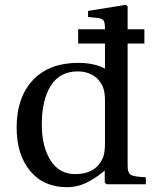

<svg xmlns="http://www.w3.org/2000/svg" viewBox="-20 -762 638 794"><path d="M48.8 -234.9Q48.8 -360.8 118.2 -433.1Q185.5 -502 303.2 -502Q370.1 -502 414.1 -478V-582H303.2V-641.1H414.1V-642.1Q414.1 -669.9 408 -677.7Q401.9 -685.5 381.8 -688L344.2 -691.9V-716.8L501 -742.2L507.8 -735.8V-641.1H577.1V-582H507.8V-86.9Q507.8 -72.8 508.3 -65.2Q508.8 -57.6 512 -50.5Q515.1 -43.5 518.6 -40.5Q522 -37.6 532.2 -34.9Q542.5 -32.2 552.7 -31.2Q563 -30.3 583 -28.8V0H420.9L413.1 -6.8V-56.2Q370.6 -21.5 333.7 -4.6Q296.9 12.2 257.8 12.2Q160.2 12.2 104.5 -55.2Q48.8 -122.6 48.8 -234.9ZM152.8 -247.1Q152.8 -156.7 188.7 -99.4Q224.6 -42 291 -42Q379.4 -42 407.2 -113.8Q414.1 -133.8 414.1 -169.9V-346.2Q414.1 -383.3 404.8 -403.8Q391.6 -434.1 364.5 -450.4Q337.4 -466.8 301.8 -466.8Q227.5 -466.8 190.2 -407.7Q152.8 -348.6 152.8 -247.1Z"/></svg>

Font: Heuristica
Style: Regular
Weight: 400
Version: Version 1.0.2